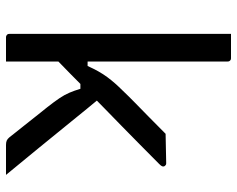

<svg xmlns="http://www.w3.org/2000/svg" viewBox="-95 -695 790 640"><g transform="rotate(90 300.0 -375.0)"><path d="M185 0Q171 0 158 0Q145 0 132 0Q119 0 104 0Q101 0 98.5 -1.5Q96 -3 94.5 -5Q93 -7 93 -11Q93 -91 93 -171Q93 -251 93 -331Q93 -411 93 -491Q93 -571 93 -651Q93 -683 93 -708.5Q93 -734 93 -750Q109 -750 122.5 -750Q136 -750 148.5 -750Q161 -750 174 -750Q178 -750 180 -748.5Q182 -747 183.5 -745Q185 -743 185 -739Q185 -647 185 -554.5Q185 -462 185 -369.5Q185 -277 185 -184.5Q185 -92 185 0ZM463 0Q454 0 448.5 -2.5Q443 -5 438 -11Q434 -16 423 -30Q412 -44 397.5 -62Q383 -80 367 -100.5Q351 -121 337 -138Q319 -161 307.5 -178Q296 -195 289 -211.5Q282 -228 276 -248H241L297 -325Q342 -271 385.5 -217Q429 -163 473 -109.5Q517 -56 563 0Q546 0 531.5 0Q517 0 501 0Q485 0 463 0ZM168 -272H200Q209 -292 218 -308Q227 -324 237 -337.5Q247 -351 258 -363.5Q269 -376 283 -390Q300 -408 322 -429.5Q344 -451 370.5 -477Q397 -503 426 -532L524 -534Q528 -534 530 -532.5Q532 -531 533.5 -529Q535 -527 535 -523Q535 -522 533.5 -519Q532 -516 526 -510Q494 -478 463 -447.5Q432 -417 401.5 -387Q371 -357 341.5 -328.5Q312 -300 283 -271Q254 -242 225.5 -214Q197 -186 168 -158Z"/></g></svg>

Font: Recursive
Style: Regular
Weight: 400
Version: Version 1.085